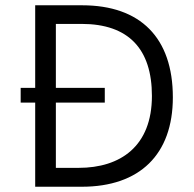

<svg xmlns="http://www.w3.org/2000/svg" viewBox="-20 -710 738 730"><path d="M113.8 0H291C511.2 0 637.2 -122.6 637.2 -339.8C637.2 -566.4 514.2 -689.9 292 -689.9H113.8V-376H58.6V-319.8H113.8ZM192.4 -71.8V-319.8H378.4V-376H192.4V-619.1H290C469.2 -619.1 557.6 -523.4 557.6 -345.2C557.6 -154.3 438.5 -71.8 278.8 -71.8Z"/></svg>

Font: HK Grotesk
Style: Regular
Weight: 400
Designer: Alfredo Marco Pradil and Stefan Peev
Foundry: Hanken Design Co.
Version: Version 1.045;PS 001.045;hotconv 1.0.88;makeotf.lib2.5.64775